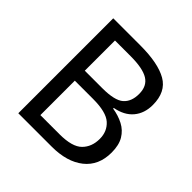

<svg xmlns="http://www.w3.org/2000/svg" viewBox="-186 -868 1021 1021"><g transform="rotate(45 325.0 -357.0)"><path d="M301 -714Q435 -714 503.5 -674.5Q572 -635 572 -537Q572 -474 537 -432.5Q502 -391 436 -379V-374Q481 -367 517.5 -348Q554 -329 575 -294Q596 -259 596 -203Q596 -106 529.5 -53Q463 0 348 0H97V-714ZM319 -410Q411 -410 445 -439.5Q479 -469 479 -527Q479 -586 437.5 -611.5Q396 -637 305 -637H187V-410ZM187 -335V-76H331Q426 -76 463 -113Q500 -150 500 -210Q500 -266 461.5 -300.5Q423 -335 324 -335Z"/></g></svg>

Font: Noto Sans Old Persian
Style: Regular
Weight: 400
Designer: Monotype Design Team
Foundry: Monotype Imaging Inc.
Version: Version 2.001; ttfautohint (v1.8.4.7-5d5b)